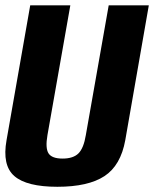

<svg xmlns="http://www.w3.org/2000/svg" viewBox="-21 -695 577 718"><path d="M193.5 3.5Q309 3.5 369.8 -36.5Q430.5 -76.5 447.5 -171L535.5 -675H385.5L300 -190Q292 -141 272.5 -121.5Q253 -102 213 -102Q173 -102 160.5 -121.5Q148 -141 156.5 -190L242 -675H92L3.5 -171Q-13.5 -76.5 32.8 -36.5Q79 3.5 193.5 3.5Z"/></svg>

Font: Anybody Condensed
Style: Bold Italic
Weight: 700
Width: 3
Italic angle: -10°
Version: Version 1.113;gftools[0.9.25]